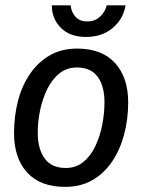

<svg xmlns="http://www.w3.org/2000/svg" viewBox="-20 -697 540 729"><path d="M227.5 12.5Q132.5 12.5 82.9 -42.1Q33.3 -96.7 33.3 -191.7Q33.3 -255.8 48.3 -313.8Q63.3 -371.7 93.8 -416.2Q124.2 -460.8 168.8 -486.7Q213.3 -512.5 272.5 -512.5Q366.7 -512.5 416.7 -457.9Q466.7 -403.3 466.7 -308.3Q466.7 -244.2 451.2 -186.2Q435.8 -128.3 405.8 -83.8Q375.8 -39.2 331.2 -13.3Q286.7 12.5 227.5 12.5ZM229.2 -59.2Q267.5 -59.2 295.4 -81.2Q323.3 -103.3 341.2 -140.4Q359.2 -177.5 367.9 -221.7Q376.7 -265.8 376.7 -309.2Q376.7 -370 350.8 -405.4Q325 -440.8 271.7 -440.8Q234.2 -440.8 206.2 -418.8Q178.3 -396.7 160 -360Q141.7 -323.3 132.5 -279.6Q123.3 -235.8 123.3 -192.5Q123.3 -131.7 149.6 -95.4Q175.8 -59.2 229.2 -59.2ZM306.7 -556.7Q245.8 -556.7 211.2 -591.2Q176.7 -625.8 176.7 -676.7H248.3Q250.8 -650 267.5 -632.5Q284.2 -615 311.7 -615.8Q338.3 -615 358.8 -632.9Q379.2 -650.8 385 -676.7H456.7Q448.3 -625 407.9 -590.8Q367.5 -556.7 306.7 -556.7Z"/></svg>

Font: Familjen Grotesk GF
Style: Italic
Weight: 400
Designer: Anders Wikstroem, Jonas Baeckman, Matilda Gysing, Kristian Moeller
Foundry: Familjen STHML AB
Version: Version 2.000; Beta; Release 4; Build 6